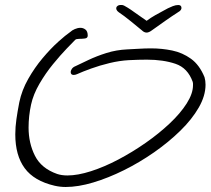

<svg xmlns="http://www.w3.org/2000/svg" viewBox="-20 -708 840 766"><path d="M242 38Q220 38 198 33Q116 14 78.5 -37Q41 -88 41 -172Q41 -201 45.5 -232.5Q50 -264 57 -300Q67 -348 92.5 -393Q118 -438 150 -476Q182 -514 212 -541Q242 -568 261 -581Q267 -587 278.5 -592Q290 -597 301 -597Q312 -597 321 -590Q330 -583 330 -566Q330 -556 319 -554.5Q308 -553 296 -553Q284 -553 280 -549Q271 -540 246 -514Q221 -488 191.5 -452Q162 -416 137.5 -374Q113 -332 104 -291Q99 -268 96.5 -245Q94 -222 94 -199Q94 -137 119.5 -86.5Q145 -36 208 -14Q226 -8 249 -8Q290 -8 343 -25Q396 -42 452 -71.5Q508 -101 561 -138Q614 -175 657 -215.5Q700 -256 725 -295.5Q750 -335 750 -368Q750 -371 750 -374.5Q750 -378 749 -381Q729 -437 680 -453.5Q631 -470 566 -470Q549 -470 531 -469.5Q513 -469 494 -468Q457 -466 417.5 -456.5Q378 -447 343.5 -434.5Q309 -422 287 -412Q280 -409 274 -409Q262 -409 262 -421Q262 -426 266.5 -433Q271 -440 281 -444Q302 -454 333.5 -469Q365 -484 404.5 -496.5Q444 -509 488 -511Q511 -512 534.5 -513.5Q558 -515 583 -515Q626 -515 667 -506.5Q708 -498 742 -473.5Q776 -449 796 -400Q798 -393 799 -385.5Q800 -378 800 -370Q800 -326 773 -279Q746 -232 699.5 -186.5Q653 -141 595 -100.5Q537 -60 474.5 -29Q412 2 352 20Q292 38 242 38ZM691 -688Q704 -688 704 -676Q704 -673 701.5 -668.5Q699 -664 690 -659Q668 -645 639.5 -625Q611 -605 586 -587Q574 -578 565 -578Q555 -578 546 -587Q524 -605 499.5 -625Q475 -645 454 -659Q447 -664 445 -669Q443 -674 444 -676Q444 -681 449 -684.5Q454 -688 459 -688Q461 -688 467 -688Q473 -688 490 -677Q500 -671 520 -656.5Q540 -642 565 -625Q581 -637 599.5 -647.5Q618 -658 632.5 -665.5Q647 -673 650 -675Q658 -679 669.5 -683.5Q681 -688 691 -688Z"/></svg>

Font: Grape Nuts
Style: Regular
Weight: 400
Designer: Robert E. Leuschke
Foundry: Robert E. Leuschke
Version: Version 1.010; ttfautohint (v1.8.3)